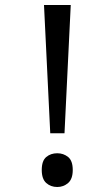

<svg xmlns="http://www.w3.org/2000/svg" viewBox="-20 -734 423 768"><path d="M181 -201 156 -714H263L238 -201ZM147 -54Q147 -91 165 -106Q183 -121 209 -121Q234 -121 252.5 -106Q271 -91 271 -54Q271 -18 252.5 -2Q234 14 209 14Q183 14 165 -2Q147 -18 147 -54Z"/></svg>

Font: hexusinhala05
Style: Book
Weight: 400
Designer: Jelle Bosma - Monotype Design Team
Foundry: Monotype Imaging Inc.
Version: Version 2.003